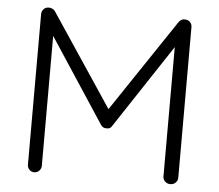

<svg xmlns="http://www.w3.org/2000/svg" viewBox="-51 -756 928 813"><g transform="rotate(5 413.5 -350.0)"><path d="M124 -700Q131 -700 138.5 -697Q146 -694 151 -687L427 -273L400 -274L677 -687Q688 -702 704 -700Q716 -700 724.5 -691.5Q733 -683 733 -670V-30Q733 -18 724 -9Q715 0 702 0Q688 0 679 -9Q670 -18 670 -30V-609L688 -607L435 -224Q432 -218 426 -214.5Q420 -211 412 -212Q405 -211 398.5 -214.5Q392 -218 388 -224L134 -611L153 -624V-30Q153 -18 144.5 -9Q136 0 123 0Q110 0 102 -9Q94 -18 94 -30V-670Q94 -682 102.5 -691Q111 -700 124 -700Z"/></g></svg>

Font: zvoove
Style: Regular
Weight: 400
Designer: Vernon Adams (Nunito) & Andrew Paglinawan (Quicksand)
Foundry: zvoove
Version: Version 3.006